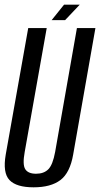

<svg xmlns="http://www.w3.org/2000/svg" viewBox="-28 -795 427 820"><path d="M115.5 5Q42 5 12.5 -26Q-17 -57 -3.5 -135L92.5 -675H171.5L77.5 -146Q67.5 -91.5 80 -72.2Q92.5 -53 126 -53Q159.5 -53 178.5 -72.2Q197.5 -91.5 207.5 -146L300.5 -675H379.5L284.5 -135Q271 -57 230 -26Q189 5 115.5 5ZM192.5 -709 245.5 -775H312.5L250 -709Z"/></svg>

Font: Anybody Condensed Regular
Style: Italic
Weight: 400
Width: 3
Italic angle: -10°
Designer: Tyler Finck
Foundry: Etcetera Type Company
Version: Version 1.010; ttfautohint (v1.8.3) -l 8 -r 50 -G 200 -x 14 